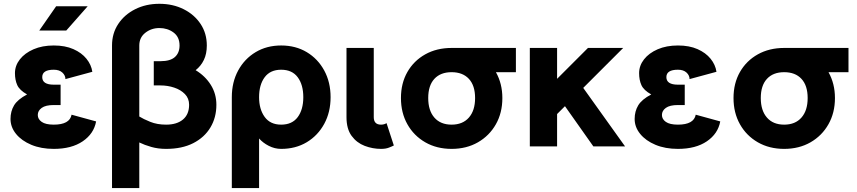

<svg xmlns="http://www.w3.org/2000/svg" viewBox="-20 -755 4419 990"><path d="M257.3 -318.4H292.5V-213.4H257.3Q215.3 -213.4 195.1 -198.7Q174.8 -184.1 174.8 -162.1Q174.8 -140.6 195.1 -126.5Q215.3 -112.3 257.3 -112.3Q339.4 -112.3 349.1 -163.6L475.6 -128.9Q463.9 -65.4 406.5 -26.4Q349.1 12.7 257.3 12.7Q191.9 12.7 141.6 -8.3Q91.3 -29.3 62.7 -64.5Q34.2 -99.6 34.2 -141.6Q34.2 -181.2 52.5 -211.7Q70.8 -242.2 119.6 -268.1Q81.1 -289.6 69.1 -315.9Q57.1 -342.3 57.1 -377.9Q57.1 -416.5 82.5 -449Q107.9 -481.4 153.1 -501Q198.2 -520.5 257.3 -520.5Q315.9 -520.5 358.4 -501.7Q400.9 -482.9 425.8 -452.1Q450.7 -421.4 456.1 -384.8L317.4 -347.2Q317.4 -366.2 301.5 -380.9Q285.6 -395.5 257.3 -395.5Q197.8 -395.5 197.8 -357.4Q197.8 -318.4 257.3 -318.4ZM321.8 -597.7H182.6L269.5 -722.7H432.1Z M836.4 12.7Q795.4 12.7 760.3 2.7Q725.1 -7.3 698.2 -20.5V214.8H557.6V-520.5Q557.6 -583 589.6 -631.3Q621.6 -679.7 677 -707.5Q732.4 -735.4 801.8 -735.4Q871.6 -735.4 927 -707.5Q982.4 -679.7 1014.4 -631.3Q1046.4 -583 1046.4 -520.5Q1046.4 -477.5 1031.2 -446Q1016.1 -414.6 988.8 -393.1Q1038.1 -363.3 1066.9 -317.4Q1095.7 -271.5 1095.7 -214.8Q1095.7 -148.9 1064.9 -97.7Q1034.2 -46.4 976.3 -16.8Q918.5 12.7 836.4 12.7ZM772.9 -439.5H807.6Q857.9 -439.5 881.8 -460.9Q905.8 -482.4 905.8 -520.5Q905.8 -564.5 874.8 -587.4Q843.8 -610.4 801.8 -610.4Q760.3 -610.4 729.2 -585.9Q698.2 -561.5 698.2 -520.5V-154.3Q719.2 -141.1 754.9 -126.7Q790.5 -112.3 836.4 -112.3Q892.1 -112.3 923.6 -138.9Q955.1 -165.5 955.1 -214.8Q955.1 -247.6 933.6 -269.8Q912.1 -292 878.4 -303.2Q844.7 -314.5 807.6 -314.5H772.9Z M1175.3 -253.9Q1175.3 -331.1 1208 -391.4Q1240.7 -451.7 1298.1 -486.1Q1355.5 -520.5 1429.7 -520.5Q1504.4 -520.5 1561.8 -486.1Q1619.1 -451.7 1651.9 -391.4Q1684.6 -331.1 1684.6 -253.9Q1684.6 -176.8 1651.9 -116.5Q1619.1 -56.2 1561.8 -21.7Q1504.4 12.7 1429.7 12.7Q1396.5 12.7 1366 -2.9Q1335.4 -18.6 1315.9 -41V214.8H1175.3ZM1315.9 -253.9Q1315.9 -191.9 1344.7 -152.1Q1373.5 -112.3 1429.7 -112.3Q1486.3 -112.3 1515.1 -151.1Q1543.9 -189.9 1543.9 -253.9Q1543.9 -317.9 1515.1 -356.7Q1486.3 -395.5 1429.7 -395.5Q1373.5 -395.5 1344.7 -356.7Q1315.9 -317.9 1315.9 -253.9Z M1973.1 -120.1 2010.7 -4.9Q2001.5 0 1985.1 6.3Q1968.8 12.7 1944.8 12.7Q1901.4 12.7 1860.4 -2.9Q1819.3 -18.6 1793 -54.4Q1766.6 -90.3 1766.6 -150.9V-507.8H1907.2V-150.9Q1907.2 -112.3 1944.8 -112.3Q1960.9 -112.3 1973.1 -120.1Z M2047.4 -249.5Q2047.4 -325.7 2080.6 -383.8Q2113.8 -441.9 2172.9 -474.9Q2231.9 -507.8 2308.6 -507.8H2640.1V-382.8H2537.1Q2570.3 -323.7 2570.3 -249.5Q2570.3 -173.3 2536.9 -114.3Q2503.4 -55.2 2444.3 -21.2Q2385.3 12.7 2308.6 12.7Q2231.9 12.7 2172.9 -21.2Q2113.8 -55.2 2080.6 -114.3Q2047.4 -173.3 2047.4 -249.5ZM2188 -249.5Q2188 -185.1 2219.7 -148.7Q2251.5 -112.3 2308.6 -112.3Q2365.7 -112.3 2397.7 -148.7Q2429.7 -185.1 2429.7 -249.5Q2429.7 -314 2397.7 -348.4Q2365.7 -382.8 2308.6 -382.8Q2251.5 -382.8 2219.7 -348.4Q2188 -314 2188 -249.5Z M2852.5 -167V0H2711.9V-507.8H2852.5V-348.6L3011.7 -507.8H3193.4L2987.3 -301.8L3203.1 0H3039.6L2893.1 -207.5Z M3475.6 -318.4H3510.7V-213.4H3475.6Q3433.6 -213.4 3413.3 -198.7Q3393.1 -184.1 3393.1 -162.1Q3393.1 -140.6 3413.3 -126.5Q3433.6 -112.3 3475.6 -112.3Q3557.6 -112.3 3567.4 -163.6L3693.8 -128.9Q3682.1 -65.4 3624.8 -26.4Q3567.4 12.7 3475.6 12.7Q3410.2 12.7 3359.9 -8.3Q3309.6 -29.3 3281 -64.5Q3252.4 -99.6 3252.4 -141.6Q3252.4 -181.2 3270.8 -211.7Q3289.1 -242.2 3337.9 -268.1Q3299.3 -289.6 3287.4 -315.9Q3275.4 -342.3 3275.4 -377.9Q3275.4 -416.5 3300.8 -449Q3326.2 -481.4 3371.3 -501Q3416.5 -520.5 3475.6 -520.5Q3534.2 -520.5 3576.7 -501.7Q3619.1 -482.9 3644 -452.1Q3668.9 -421.4 3674.3 -384.8L3535.6 -347.2Q3535.6 -366.2 3519.8 -380.9Q3503.9 -395.5 3475.6 -395.5Q3416 -395.5 3416 -357.4Q3416 -318.4 3475.6 -318.4Z M3762.2 -249.5Q3762.2 -325.7 3795.4 -383.8Q3828.6 -441.9 3887.7 -474.9Q3946.8 -507.8 4023.4 -507.8H4355V-382.8H4252Q4285.2 -323.7 4285.2 -249.5Q4285.2 -173.3 4251.7 -114.3Q4218.3 -55.2 4159.2 -21.2Q4100.1 12.7 4023.4 12.7Q3946.8 12.7 3887.7 -21.2Q3828.6 -55.2 3795.4 -114.3Q3762.2 -173.3 3762.2 -249.5ZM3902.8 -249.5Q3902.8 -185.1 3934.6 -148.7Q3966.3 -112.3 4023.4 -112.3Q4080.6 -112.3 4112.5 -148.7Q4144.5 -185.1 4144.5 -249.5Q4144.5 -314 4112.5 -348.4Q4080.6 -382.8 4023.4 -382.8Q3966.3 -382.8 3934.6 -348.4Q3902.8 -314 3902.8 -249.5Z"/></svg>

Font: Giphurs
Style: Bold
Weight: 700
Version: Version 0.920; ttfautohint (v1.8.4.7-5d5b)